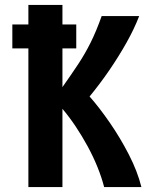

<svg xmlns="http://www.w3.org/2000/svg" viewBox="-20 -758 600 778"><path d="M95 0V-562H30V-659H95V-738H233V-659H289V-562H233V-405Q269 -456 296.5 -497.5Q324 -539 347 -585Q370 -631 392 -693H544Q524 -641 492.5 -585Q461 -529 423 -473.5Q385 -418 343 -367Q382 -323 424.5 -261.5Q467 -200 502 -132Q537 -64 553 0H402Q392 -39 375 -81Q358 -123 335.5 -164.5Q313 -206 287 -245Q261 -284 233 -317V0Z"/></svg>

Font: Ubuntu Sans Mono
Style: Bold
Weight: 700
Monospace: yes
Designer: Dalton Maag Ltd
Foundry: Dalton Maag Ltd
Version: Version 1.006